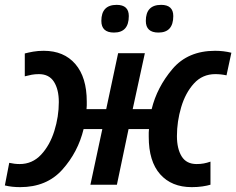

<svg xmlns="http://www.w3.org/2000/svg" viewBox="-33 -760 972 790"><path d="M50 10Q159 10 223.5 -62Q288 -134 311 -229H388L339 0H448L496 -229H580Q579 -223 579 -214.5Q579 -206 579 -197Q579 -96 626 -43Q673 10 756 10Q780 10 800 7Q820 4 833 0V-95Q819 -90 805.5 -87.5Q792 -85 776 -85Q734 -85 714.5 -116.5Q695 -148 695 -200Q695 -260 712.5 -319Q730 -378 765 -416.5Q800 -455 853 -455Q876 -455 899 -450L919 -543Q887 -551 852 -551Q740 -551 676.5 -476Q613 -401 591 -311H513L563 -541H453L404 -311H323Q324 -318 324 -326Q324 -334 324 -342Q324 -442 277 -496.5Q230 -551 147 -551Q123 -551 103.5 -547.5Q84 -544 69 -540V-446Q84 -450 97.5 -452.5Q111 -455 127 -455Q169 -455 189 -423.5Q209 -392 209 -340Q209 -280 190.5 -221Q172 -162 136 -123.5Q100 -85 48 -85Q27 -85 5 -90L-13 3Q15 10 50 10ZM619 -626Q680 -626 680 -694Q680 -740 630 -740Q567 -740 567 -674Q567 -626 619 -626ZM436 -626Q497 -626 497 -694Q497 -740 447 -740Q384 -740 384 -674Q384 -626 436 -626Z"/></svg>

Font: Noto Sans UI Medium
Style: Italic
Weight: 500
Italic angle: -12°
Designer: Monotype Design Team
Foundry: Monotype Imaging Inc.
Version: Version 1.901